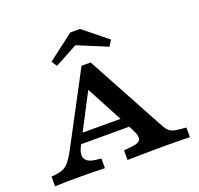

<svg xmlns="http://www.w3.org/2000/svg" viewBox="-131 -908 1090 1052"><g transform="rotate(-20 413.5 -382.0)"><path d="M228.5 -166.8Q202.2 -118.1 214.2 -91.7Q226.3 -65.3 277.1 -59.7L306.9 -56.5V0Q270.6 -1.6 230.7 -2Q190.8 -2.4 150.5 -2.4Q115.8 -2.4 81.1 -2Q46.4 -1.6 16.1 0V-56.5L39.5 -58.9Q67.7 -62.1 86.9 -70.8Q106 -79.4 122.6 -100.3Q139.2 -121.3 159.5 -158.8L378.2 -571H431.4L671.3 -128.2Q683.9 -104.3 694.1 -90.4Q704.2 -76.6 719.8 -69.7Q735.3 -62.8 763.8 -60.1L802.6 -56.5V0Q788.8 -0.8 765.7 -1.2Q742.7 -1.6 718 -2Q693.2 -2.4 674.3 -2.4H670.2H672.1Q648.2 -2.4 617.5 -2.2Q586.7 -2 553.9 -1.6Q521.1 -1.2 491.2 -0.8Q461.3 -0.4 438.7 0.4V-56.1L486.7 -60.5Q528.2 -64.5 536.1 -83.6Q543.9 -102.7 521.8 -145L356.8 -455.6L378.5 -455.2ZM204.7 -168 233 -224.8H527.1L554.1 -168ZM251.8 -616.6 231.3 -648.2 383 -763.6H439.5L579.1 -650.7L558.1 -616.6L343.4 -705.8L422.6 -708.5Z"/></g></svg>

Font: Playfair 5pt SemiExpanded Light
Style: Regular
Weight: 300
Width: 6
Designer: Claus Eggers Sørensen
Foundry: Claus Eggers Sørensen
Version: Version 2.203